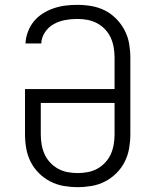

<svg xmlns="http://www.w3.org/2000/svg" viewBox="-20 -763 640 791"><path d="M300 8Q271 8 242 3Q213 -2 187 -15.5Q161 -29 140 -50Q119 -71 106 -97Q93 -123 88 -152Q83 -181 83 -210V-396H452V-525Q452 -546 448.5 -567Q445 -588 436.5 -607Q428 -626 413.5 -641.5Q399 -657 380.5 -667Q362 -677 341 -681Q320 -685 299 -685Q274 -685 249 -680.5Q224 -676 202 -664Q180 -652 165.5 -630.5Q151 -609 150 -584H85Q86 -608 95 -632Q104 -656 119.5 -675Q135 -694 156.5 -707.5Q178 -721 201.5 -729Q225 -737 249.5 -740Q274 -743 299 -743Q328 -743 357 -738Q386 -733 412 -720Q438 -707 459 -685.5Q480 -664 493.5 -638Q507 -612 512 -583Q517 -554 517 -525V-210Q517 -181 512 -152Q507 -123 494 -97Q481 -71 460 -50Q439 -29 413 -15.5Q387 -2 358 3Q329 8 300 8ZM300 -50Q321 -50 342 -54Q363 -58 381 -68Q399 -78 413.5 -93.5Q428 -109 436.5 -128Q445 -147 448.5 -168Q452 -189 452 -210V-339H148V-210Q148 -189 151.5 -168Q155 -147 163.5 -128Q172 -109 186.5 -93.5Q201 -78 219 -68Q237 -58 258 -54Q279 -50 300 -50Z"/></svg>

Font: Iosevka Custom Light Extended
Style: Regular
Weight: 300
Width: 7
Monospace: yes
Designer: Belleve Invis
Foundry: Belleve Invis
Version: Version 11.2.4; ttfautohint (v1.8.4)